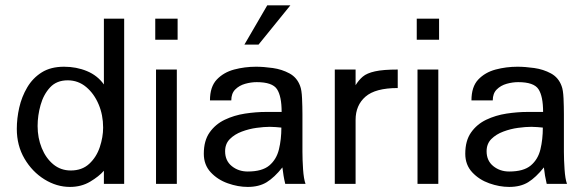

<svg xmlns="http://www.w3.org/2000/svg" viewBox="-20 -699 2228 730"><path d="M372.1 -213.9Q372.1 -177.7 359.4 -139.6Q346.7 -101.6 319.3 -76.2Q292 -50.8 249 -50.8Q210.9 -50.8 182.6 -74.2Q154.3 -97.7 138.7 -136.2Q123 -174.8 123 -219.7Q123 -259.8 134.3 -299.8Q145.5 -339.8 170.4 -366.7Q195.3 -393.6 237.3 -393.6Q277.3 -393.6 307.6 -368.2Q337.9 -342.8 355 -302.2Q372.1 -261.7 372.1 -213.9ZM452.1 0V-627.9H375V-377.9Q350.6 -412.1 310.5 -428.7Q270.5 -445.3 223.6 -445.3Q172.9 -445.3 138.7 -423.8Q104.5 -402.3 83.5 -366.7Q62.5 -331.1 53.2 -290Q43.9 -249 43.9 -209Q43.9 -145.5 73.2 -95.7Q102.5 -45.9 148.9 -17.1Q195.3 11.7 246.1 11.7Q289.1 11.7 322.8 -8.3Q356.4 -28.3 375 -49.8V0Z M652.3 0V-434.6H573.2V0ZM655.3 -547.9V-627.9H570.3V-547.9Z M1049.8 -213.9Q1049.8 -168.9 1040.5 -130.9Q1031.2 -92.8 1003.9 -69.8Q976.6 -46.9 921.9 -46.9Q886.7 -46.9 861.3 -67.4Q835.9 -87.9 835.9 -124Q835.9 -152.3 854 -170.4Q872.1 -188.5 899.4 -198.7Q926.8 -209 955.6 -212.9Q984.4 -216.8 1005.9 -216.8Q1014.6 -216.8 1028.8 -215.8Q1043 -214.8 1049.8 -213.9ZM1141.6 0Q1134.8 -18.6 1132.3 -55.2Q1129.9 -91.8 1129.9 -122.1V-264.6Q1129.9 -293 1128.4 -325.2Q1127 -357.4 1121.1 -372.1Q1109.4 -404.3 1080.6 -419.9Q1051.8 -435.5 1017.1 -440.4Q982.4 -445.3 953.1 -445.3Q910.2 -445.3 870.1 -434.6Q830.1 -423.8 804.2 -396.5Q778.3 -369.1 778.3 -317.4H859.4Q859.4 -343.8 874.5 -358.9Q889.6 -374 912.1 -380.4Q934.6 -386.7 956.1 -386.7Q1015.6 -386.7 1033.2 -359.9Q1050.8 -333 1050.8 -273.4H991.2Q953.1 -273.4 911.6 -267.1Q870.1 -260.7 834.5 -243.7Q798.8 -226.6 776.9 -195.3Q754.9 -164.1 754.9 -114.3Q754.9 -72.3 781.2 -43.9Q807.6 -15.6 846.2 -2Q884.8 11.7 921.9 11.7Q964.8 11.7 994.1 -6.3Q1023.4 -24.4 1053.7 -62.5Q1055.7 -45.9 1058.1 -31.2Q1060.5 -16.6 1064.5 0ZM962.9 -529.3H909.2L996.1 -678.7H1084Z M1492.2 -364.3V-434.6Q1436.5 -434.6 1405.8 -427.7Q1375 -420.9 1359.4 -407.7Q1343.8 -394.5 1332 -375V-434.6H1252.9V0H1332V-243.2Q1332 -298.8 1369.6 -331.5Q1407.2 -364.3 1492.2 -364.3Z M1646.5 0V-434.6H1567.4V0ZM1649.4 -547.9V-627.9H1564.5V-547.9Z M2043.9 -213.9Q2043.9 -168.9 2034.7 -130.9Q2025.4 -92.8 1998 -69.8Q1970.7 -46.9 1916 -46.9Q1880.9 -46.9 1855.5 -67.4Q1830.1 -87.9 1830.1 -124Q1830.1 -152.3 1848.1 -170.4Q1866.2 -188.5 1893.6 -198.7Q1920.9 -209 1949.7 -212.9Q1978.5 -216.8 2000 -216.8Q2008.8 -216.8 2022.9 -215.8Q2037.1 -214.8 2043.9 -213.9ZM2135.7 0Q2128.9 -18.6 2126.5 -55.2Q2124 -91.8 2124 -122.1V-264.6Q2124 -293 2122.6 -325.2Q2121.1 -357.4 2115.2 -372.1Q2103.5 -404.3 2074.7 -419.9Q2045.9 -435.5 2011.2 -440.4Q1976.6 -445.3 1947.3 -445.3Q1904.3 -445.3 1864.3 -434.6Q1824.2 -423.8 1798.3 -396.5Q1772.5 -369.1 1772.5 -317.4H1853.5Q1853.5 -343.8 1868.7 -358.9Q1883.8 -374 1906.2 -380.4Q1928.7 -386.7 1950.2 -386.7Q2009.8 -386.7 2027.3 -359.9Q2044.9 -333 2044.9 -273.4H1985.4Q1947.3 -273.4 1905.8 -267.1Q1864.3 -260.7 1828.6 -243.7Q1793 -226.6 1771 -195.3Q1749 -164.1 1749 -114.3Q1749 -72.3 1775.4 -43.9Q1801.8 -15.6 1840.3 -2Q1878.9 11.7 1916 11.7Q1959 11.7 1988.3 -6.3Q2017.6 -24.4 2047.9 -62.5Q2049.8 -45.9 2052.2 -31.2Q2054.7 -16.6 2058.6 0Z"/></svg>

Font: Namkio Khamti
Style: Regular
Weight: 400
Designer: Debbi Hosken
Foundry: SIL International
Version: Version 3.917